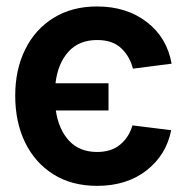

<svg xmlns="http://www.w3.org/2000/svg" viewBox="-20 -573 606 603"><path d="M320.8 -311.5V-226.1H155.3Q164.1 -166.5 196.8 -131.1Q229.5 -95.7 285.2 -95.7Q329.6 -95.7 357.4 -118.9Q385.3 -142.1 396 -179.2L517.6 -164.1Q502.4 -86.4 440.2 -37.8Q377.9 10.7 285.2 10.7Q205.1 10.7 147.5 -25.6Q89.8 -62 58.8 -125.7Q27.8 -189.5 27.8 -272.5Q27.8 -354.5 59.1 -417.7Q90.3 -481 148.2 -516.8Q206.1 -552.7 284.7 -552.7Q377.4 -552.7 440.9 -503.9Q504.4 -455.1 519 -373L397.5 -357.4Q387.7 -396 360.6 -421.6Q333.5 -447.3 285.2 -447.3Q228 -447.3 194.8 -410.4Q161.6 -373.5 154.3 -311.5Z"/></svg>

Font: Inter Semi Bold
Style: Regular
Weight: 600
Designer: Rasmus Andersson
Foundry: rsms
Version: Version 4.000;git-e0f93cc